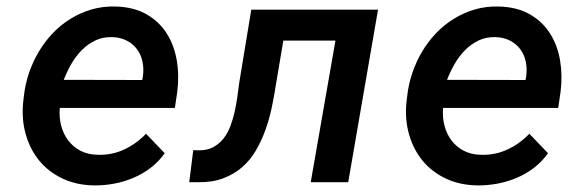

<svg xmlns="http://www.w3.org/2000/svg" viewBox="-20 -558 1801 588"><path d="M267.1 9.8Q213.4 8.8 170.9 -11.5Q128.4 -31.7 100.3 -65.9Q72.3 -100.1 59.1 -145.8Q45.9 -191.4 50.8 -243.7L53.2 -264.2Q57.1 -299.8 68.8 -334.5Q80.6 -369.1 98.9 -399.9Q117.2 -430.7 141.6 -456.3Q166 -481.9 196 -500.5Q226.1 -519 260.5 -529.1Q294.9 -539.1 333.5 -538.1Q389.2 -536.6 428 -514.6Q466.8 -492.7 490 -456.5Q513.2 -420.4 521.2 -373.8Q529.3 -327.1 522.9 -276.9L515.6 -227.5H163.1Q160.6 -199.2 167.2 -173.6Q173.8 -147.9 188.7 -128.2Q203.6 -108.4 226.3 -96.4Q249 -84.5 279.3 -84Q322.3 -82.5 360.1 -100.1Q397.9 -117.7 427.2 -148.4L484.4 -88.9Q466.3 -63 441.7 -44.2Q417 -25.4 388.2 -13.2Q359.4 -1 328.4 4.6Q297.4 10.3 267.1 9.8ZM324.7 -444.3Q295.4 -445.3 272 -434.1Q248.5 -422.9 230.2 -404.3Q211.9 -385.7 198.2 -361.8Q184.6 -337.9 175.3 -313.5L415.5 -313L417.5 -323.2Q420.9 -347.2 416.5 -368.7Q412.1 -390.1 399.9 -406.7Q387.7 -423.3 368.7 -433.3Q349.6 -443.4 324.7 -444.3Z M1137.7 -528.3 1046.4 0H931.6L1007.3 -433.6H847.7L825.7 -303.2Q820.3 -267.1 812.7 -230.7Q805.2 -194.3 793 -160.4Q780.8 -126.5 763.7 -97.2Q746.6 -67.9 721.7 -46.1Q696.8 -24.4 663.8 -12Q630.9 0.5 587.4 0H559.6L571.8 -98.1L588.4 -97.7Q614.3 -97.2 632.8 -107.2Q651.4 -117.2 664.3 -133.5Q677.2 -149.9 685.3 -171.1Q693.4 -192.4 698.5 -215.3Q703.6 -238.3 706.8 -261Q710 -283.7 712.4 -303.2L749.5 -528.3Z M1440.9 9.8Q1387.2 8.8 1344.7 -11.5Q1302.2 -31.7 1274.2 -65.9Q1246.1 -100.1 1232.9 -145.8Q1219.7 -191.4 1224.6 -243.7L1227.1 -264.2Q1231 -299.8 1242.7 -334.5Q1254.4 -369.1 1272.7 -399.9Q1291 -430.7 1315.4 -456.3Q1339.8 -481.9 1369.9 -500.5Q1399.9 -519 1434.3 -529.1Q1468.8 -539.1 1507.3 -538.1Q1563 -536.6 1601.8 -514.6Q1640.6 -492.7 1663.8 -456.5Q1687 -420.4 1695.1 -373.8Q1703.1 -327.1 1696.8 -276.9L1689.5 -227.5H1336.9Q1334.5 -199.2 1341.1 -173.6Q1347.7 -147.9 1362.5 -128.2Q1377.4 -108.4 1400.1 -96.4Q1422.9 -84.5 1453.1 -84Q1496.1 -82.5 1533.9 -100.1Q1571.8 -117.7 1601.1 -148.4L1658.2 -88.9Q1640.1 -63 1615.5 -44.2Q1590.8 -25.4 1562 -13.2Q1533.2 -1 1502.2 4.6Q1471.2 10.3 1440.9 9.8ZM1498.5 -444.3Q1469.2 -445.3 1445.8 -434.1Q1422.4 -422.9 1404.1 -404.3Q1385.7 -385.7 1372.1 -361.8Q1358.4 -337.9 1349.1 -313.5L1589.4 -313L1591.3 -323.2Q1594.7 -347.2 1590.3 -368.7Q1585.9 -390.1 1573.7 -406.7Q1561.5 -423.3 1542.5 -433.3Q1523.4 -443.4 1498.5 -444.3Z"/></svg>

Font: Roboto Mono Medium
Style: Italic
Weight: 500
Designer: Google
Version: Version 2.000985; 2015; ttfautohint (v1.3)